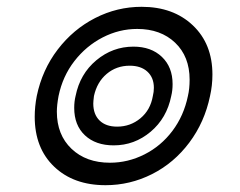

<svg xmlns="http://www.w3.org/2000/svg" viewBox="-20 -536 705 564"><path d="M82 -193Q82 -223 88 -254Q104 -331 149.5 -390.5Q195 -450 259.5 -483Q324 -516 396 -516Q489 -516 546.5 -461.5Q604 -407 604 -317Q604 -285 597 -254Q581 -177 536 -117Q491 -57 426.5 -24.5Q362 8 290 8Q196 8 139 -46.5Q82 -101 82 -193ZM532 -254Q537 -275 537 -302Q537 -370 494.5 -410.5Q452 -451 383 -451Q330 -451 281.5 -426Q233 -401 198.5 -356.5Q164 -312 152 -254Q147 -227 147 -208Q147 -140 190 -99Q233 -58 303 -58Q356 -58 404.5 -82.5Q453 -107 486.5 -151.5Q520 -196 532 -254ZM198 -219Q198 -238 202 -254Q215 -319 263 -359Q311 -399 372 -399Q424 -399 455.5 -369Q487 -339 487 -289Q487 -270 483 -254Q470 -189 422.5 -149Q375 -109 314 -109Q261 -109 229.5 -138.5Q198 -168 198 -219ZM429 -254Q432 -266 432 -278Q432 -308 413 -325.5Q394 -343 361 -343Q322 -343 293.5 -319Q265 -295 256 -254Q254 -238 254 -232Q254 -200 272.5 -182Q291 -164 324 -164Q363 -164 392.5 -188.5Q422 -213 429 -254Z"/></svg>

Font: Taviraj
Style: Bold Italic
Weight: 700
Italic angle: -12°
Designer: Katatrad Team
Foundry: CadsonDemak
Version: Version 1.001